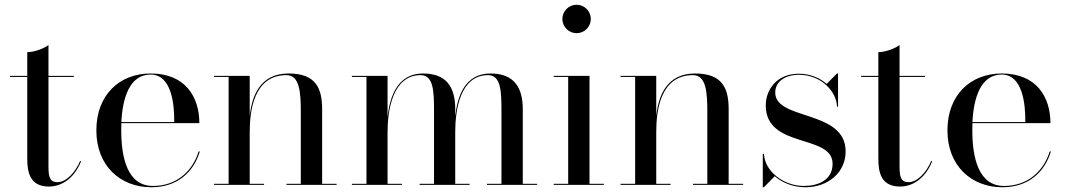

<svg xmlns="http://www.w3.org/2000/svg" viewBox="-20 -780 4496 810"><path d="M322 -99.5 318 -101C298.5 -54 260 -11.5 223 -11.5C195.5 -11.5 184.5 -24.5 184.5 -74.5V-455.5H291.5V-460H184.5V-590C164.5 -575 125 -560 95 -560V-460H22.5V-455.5H95V-111C95 -56 104.5 7 186.5 7C248 7 297.5 -37 322 -99.5Z M823 -141H818C793 -60 727 4.5 625 4.5C517 4.5 491.5 -116 491.5 -230C491.5 -240 491.5 -250.5 492 -260.5H821C821 -369.5 763.5 -470 615.5 -470C484.5 -470 386.5 -380 386.5 -230C386.5 -80 488 10 618.5 10C729.5 10 797 -55 823 -141ZM615.5 -465.5C703.5 -465.5 716 -341.5 715 -265H492C497 -367.5 527 -465.5 615.5 -465.5Z M883 -4.5V0H1094V-4.5H1033.5V-223C1033.5 -312 1050.5 -463 1188.5 -463C1244 -463 1249 -391.5 1249 -307.5V-4.5H1188.5V0H1400V-4.5H1339V-319C1339 -406 1314 -470 1197.5 -470C1078 -470 1043 -377 1033.5 -291V-460H883V-455.5H944.5V-4.5Z M1464.5 -4.5V0H1675.5V-4.5H1615V-223.5C1615 -311.5 1635.5 -463 1754.5 -463C1810 -463 1811 -392 1811 -308V-4.5H1750V0H1961V-4.5H1900.5V-223.5C1900.5 -311.5 1919.5 -463 2039 -463C2094.5 -463 2095.5 -392 2095.5 -308V-4.5H2034.5V0H2246V-4.5H2185.5V-319C2185.5 -406 2153 -470 2049 -470C1942.5 -470 1910 -376 1900.5 -290V-319C1900.5 -406 1869 -470 1764.5 -470C1657.5 -470 1624.5 -373.5 1615 -286.5V-460H1464.5V-455.5H1526V-4.5Z M2352.5 -700C2352.5 -667 2379.5 -640 2412.5 -640C2445.5 -640 2472.5 -667 2472.5 -700C2472.5 -733 2445.5 -760 2412.5 -760C2379.5 -760 2352.5 -733 2352.5 -700ZM2316 -4.5V0H2527.5V-4.5H2467V-460H2316V-455.5H2377V-4.5Z M2598 -4.5V0H2809V-4.5H2748.5V-223C2748.5 -312 2765.5 -463 2903.5 -463C2959 -463 2964 -391.5 2964 -307.5V-4.5H2903.5V0H3115V-4.5H3054V-319C3054 -406 3029 -470 2912.5 -470C2793 -470 2758 -377 2748.5 -291V-460H2598V-455.5H2659.5V-4.5Z M3202.5 10 3248.5 -36.5C3281.5 -8 3327.5 10 3377.5 10C3474 10 3547.5 -52.5 3547.5 -141.5C3547.5 -318 3250.5 -271 3250.5 -389.5C3250.5 -437.5 3294.5 -464.5 3351 -464.5C3443.5 -464.5 3510 -394 3511 -330H3515.5V-470H3511L3467.5 -426C3438.5 -451.5 3398 -469 3350 -469C3255 -469 3210.5 -399.5 3210.5 -335.5C3210.5 -151 3492.5 -216 3492.5 -89C3492.5 -20 3431 4.5 3371.5 4.5C3286.5 4.5 3206 -57 3203 -131H3198V10Z M3912.5 -99.5 3908.5 -101C3889 -54 3850.5 -11.5 3813.5 -11.5C3786 -11.5 3775 -24.5 3775 -74.5V-455.5H3882V-460H3775V-590C3755 -575 3715.5 -560 3685.5 -560V-460H3613V-455.5H3685.5V-111C3685.5 -56 3695 7 3777 7C3838.5 7 3888 -37 3912.5 -99.5Z M4413.5 -141H4408.5C4383.5 -60 4317.5 4.5 4215.5 4.5C4107.5 4.5 4082 -116 4082 -230C4082 -240 4082 -250.5 4082.5 -260.5H4411.5C4411.5 -369.5 4354 -470 4206 -470C4075 -470 3977 -380 3977 -230C3977 -80 4078.5 10 4209 10C4320 10 4387.5 -55 4413.5 -141ZM4206 -465.5C4294 -465.5 4306.5 -341.5 4305.5 -265H4082.5C4087.5 -367.5 4117.5 -465.5 4206 -465.5Z"/></svg>

Font: Bodoni* 36pt
Style: Regular
Weight: 400
Version: Version 2.3